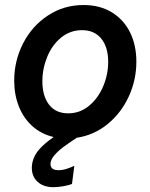

<svg xmlns="http://www.w3.org/2000/svg" viewBox="-20 -549 604 772"><path d="M415 -300.3Q415 -358.9 387.5 -393.3Q359.9 -427.7 309.6 -427.7Q262.2 -427.7 225.8 -397.9Q189.5 -368.2 169.9 -320.6Q150.4 -272.9 150.4 -222.2Q150.4 -163.1 177.2 -128.2Q204.1 -93.3 254.4 -93.3Q301.3 -93.3 337.9 -123.5Q374.5 -153.8 394.8 -201.7Q415 -249.5 415 -300.3ZM107.9 125.5Q107.9 116.7 110.4 103.5Q116.7 75.2 138.2 51Q159.7 26.9 195.8 2Q147 -9.3 111.1 -41Q75.2 -72.8 56.2 -120.1Q37.1 -167.5 37.1 -224.6Q37.1 -304.7 73 -374.8Q108.9 -444.8 172.9 -486.8Q236.8 -528.8 315.9 -528.8Q380.9 -528.8 429 -499.8Q477.1 -470.7 502.7 -419.2Q528.3 -367.7 528.3 -300.8Q528.3 -227.5 497.8 -161.1Q467.3 -94.7 412.6 -50Q357.9 -5.4 288.6 4.9Q253.9 27.8 233.4 43.2Q212.9 58.6 198 76.2Q183.1 93.8 183.1 110.4Q183.1 135.3 215.3 135.3Q231.4 135.3 248.8 129.6Q266.1 124 278.8 117.7L269.5 190.4Q255.9 196.3 233.6 200Q211.4 203.6 194.8 203.6Q154.8 203.6 131.3 182.1Q107.9 160.6 107.9 125.5Z"/></svg>

Font: Reddit Sans Fudge SmBold Italic
Style: Regular
Weight: 600
Italic angle: -11.25°
Designer: Stephen Hutchings
Version: Version 1.013